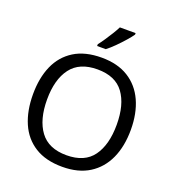

<svg xmlns="http://www.w3.org/2000/svg" viewBox="-165 -1074 1111 1215"><g transform="rotate(20 390.5 -467.0)"><path d="M720 -358Q720 -247 682.5 -164.5Q645 -82 572 -36Q499 10 391 10Q280 10 206.5 -36Q133 -82 97 -165Q61 -248 61 -359Q61 -469 97 -551Q133 -633 206.5 -679Q280 -725 392 -725Q499 -725 572 -679.5Q645 -634 682.5 -551.5Q720 -469 720 -358ZM156 -358Q156 -223 213 -145.5Q270 -68 391 -68Q513 -68 569 -145.5Q625 -223 625 -358Q625 -493 569 -569.5Q513 -646 392 -646Q271 -646 213.5 -569.5Q156 -493 156 -358ZM539 -934Q527 -916 502 -887.5Q477 -859 448.5 -830.5Q420 -802 396 -784H338V-796Q353 -815 370.5 -841Q388 -867 405 -894.5Q422 -922 433 -944H539Z"/></g></svg>

Font: Noto Sans Samaritan
Style: Regular
Weight: 400
Designer: Monotype Design Team
Foundry: Monotype Imaging Inc.
Version: Version 2.001; ttfautohint (v1.8.4.7-5d5b)